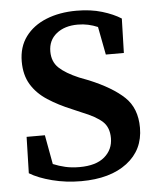

<svg xmlns="http://www.w3.org/2000/svg" viewBox="-51 -724 651 785"><g transform="rotate(-5 274.5 -332.0)"><path d="M251 16Q189 16 132.5 1.5Q76 -13 40 -35L44 -184H119L141 -64Q165 -54 191 -48Q217 -42 249 -42Q317 -42 352 -72Q387 -102 387 -149Q387 -193 361 -217Q335 -241 277 -264L240 -280Q184 -303 141 -331Q98 -359 74.5 -398Q51 -437 51 -492Q51 -552 82 -594Q113 -636 167.5 -658Q222 -680 292 -680Q350 -680 396.5 -666Q443 -652 474 -632L470 -491H396L374 -606Q355 -614 335 -618.5Q315 -623 292 -623Q238 -623 204.5 -596Q171 -569 171 -523Q171 -481 198 -455.5Q225 -430 279 -407L318 -392Q412 -353 460.5 -307Q509 -261 509 -181Q509 -90 439.5 -37Q370 16 251 16Z"/></g></svg>

Font: Source Serif 4 SmText Semibold
Style: Regular
Weight: 600
Designer: Frank Grießhammer
Foundry: Adobe
Version: Version 4.005;hotconv 1.1.0;makeotfexe 2.6.0